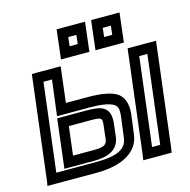

<svg xmlns="http://www.w3.org/2000/svg" viewBox="-104 -787 906 914"><g transform="rotate(-15 348.5 -329.5)"><path d="M635 0 694 -484 697 -509H672H582H557L554 -484L495 0L491 25H516H606H631L635 0ZM588 -25H548L601 -459H641L588 -25ZM262 25C387 25 470 -21 480 -105L493 -205C498 -252 484 -292 452 -310C424 -326 376 -334 315 -334H206L224 -484L227 -509H202H110H85L82 -484L23 0L19 25H44H262ZM269 -25H76L129 -459H171L152 -309L149 -284H174H308C366 -284 402 -278 424 -266C442 -256 447 -241 443 -205L430 -105C424 -49 380 -25 269 -25ZM270 -83H174L191 -224H289C354 -224 357 -223 351 -178L344 -117C340 -87 318 -83 270 -83ZM264 -33C316 -33 385 -44 394 -117L401 -178C411 -259 369 -274 295 -274H172H147L144 -249L121 -58L118 -33H143H264ZM380 -565 391 -659 394 -684H369H279H254L251 -659L240 -565L237 -540H262H352H377L380 -565ZM333 -590H293L298 -634H338L333 -590ZM550 -565 561 -659 564 -684H539H449H424L421 -659L410 -565L407 -540H432H522H547L550 -565ZM503 -590H463L468 -634H508L503 -590Z"/></g></svg>

Font: Gamestation Display Outline
Style: Italic
Weight: 400
Designer: Jonas Hecksher
Foundry: Jonas Hecksher, Playtypeª, e-types AS
Version: Version 1.003